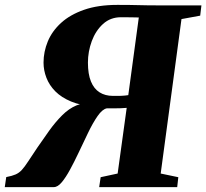

<svg xmlns="http://www.w3.org/2000/svg" viewBox="-52 -765 844 785"><path d="M-32.5 0 -26.5 -41Q-2.5 -45.5 11.8 -51.8Q26 -58 37.2 -70.2Q48.5 -82.5 62.8 -104.5Q77 -126.5 101 -162Q124.5 -196.5 149.5 -231.2Q174.5 -266 202 -293.5Q229.5 -321 260 -333.8Q290.5 -346.5 324.5 -337L333.5 -330Q278 -333.5 238.5 -350Q199 -366.5 174.2 -391.5Q149.5 -416.5 137.8 -447Q126 -477.5 126 -509Q126 -553.5 143.5 -595.8Q161 -638 197.8 -671.5Q234.5 -705 291.8 -725Q349 -745 428 -745Q453 -745 474.2 -744.8Q495.5 -744.5 515.2 -744Q535 -743.5 555.2 -743.2Q575.5 -743 598.5 -743H771.5L766.5 -701L690 -687L605 -55.5L677 -40.5L672.5 0H353.5L359.5 -40.5L429 -55.5L466 -324Q455.5 -323 441.8 -322.5Q428 -322 413.2 -322Q398.5 -322 384.5 -322Q366.5 -318.5 347 -290.5Q327.5 -262.5 308 -221.8Q288.5 -181 268.5 -139Q251.5 -103 234.2 -71.2Q217 -39.5 200.5 -19.8Q184 0 168 0ZM472.5 -376 515.5 -693.5Q511 -693.5 503.8 -693.8Q496.5 -694 482.8 -694.2Q469 -694.5 442.5 -694.5Q399.5 -694.5 369.2 -667Q339 -639.5 323.2 -596.8Q307.5 -554 307.5 -509Q307.5 -462 319.8 -432Q332 -402 355 -387.5Q378 -373 409.5 -373Q418 -373 426.5 -373Q435 -373 442.8 -373.2Q450.5 -373.5 458 -374.2Q465.5 -375 472.5 -376Z"/></svg>

Font: Merriweather 60pt Black
Style: Italic
Weight: 900
Italic angle: -7.8°
Version: Version 2.101